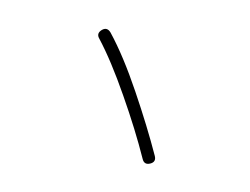

<svg xmlns="http://www.w3.org/2000/svg" viewBox="-36 -778 340 261"><g transform="rotate(10 134.0 -647.5)"><path d="M87.4 -730.5Q93.8 -735.8 99.6 -729Q122.1 -700.7 146.5 -656.2Q170.9 -611.8 188 -574.2Q191.4 -566.4 183.6 -563Q175.8 -559.6 172.4 -567.4Q155.8 -604.5 131.3 -647.9Q106.9 -691.4 85.9 -718.3Q80.6 -724.6 87.4 -730.5Z"/></g></svg>

Font: Mikhak-FD Thin
Style: Regular
Weight: 100
Designer: Amin Abedi
Version: Version 3.2